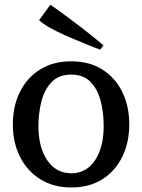

<svg xmlns="http://www.w3.org/2000/svg" viewBox="-20 -806 621 839"><path d="M292 13.2Q213.9 13.2 156.5 -22.5Q99.1 -58.1 67.6 -120.4Q36.1 -182.6 36.1 -262.2Q36.1 -341.8 66.9 -404.1Q97.7 -466.3 155 -502.2Q212.4 -538.1 291 -538.1Q370.1 -538.1 427 -502.2Q483.9 -466.3 514.4 -404.1Q544.9 -341.8 544.9 -262.2Q544.9 -183.6 514.4 -121.1Q483.9 -58.6 427.2 -22.7Q370.6 13.2 292 13.2ZM292 -48.8Q357.4 -48.8 395.3 -105.7Q433.1 -162.6 433.1 -255.9Q433.1 -313.5 419.9 -364.7Q406.7 -416 375.7 -448Q344.7 -480 291 -480Q236.3 -480 205.1 -446.8Q173.8 -413.6 160.9 -362.3Q147.9 -311 147.9 -255.9Q147.9 -162.1 186.5 -105.5Q225.1 -48.8 292 -48.8ZM418 -588.9Q413.6 -590.8 407.7 -593Q401.9 -595.2 394 -598.1Q384.3 -602.1 362.1 -610.8Q339.8 -619.6 313.7 -630.6Q287.6 -641.6 265.1 -651.4Q231.9 -666 198.2 -684.8Q164.6 -703.6 150.9 -717.8L200.2 -785.6Q271.5 -734.9 329.6 -690.4Q387.7 -646 432.1 -607.9Z"/></svg>

Font: Trocchi
Style: Regular
Weight: 400
Designer: Vernon Adams
Foundry: Vernon Adams
Version: Version 1.101; ttfautohint (v1.8.4.7-5d5b);gftools[0.9.27]